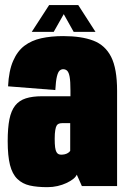

<svg xmlns="http://www.w3.org/2000/svg" viewBox="-20 -750 508 774"><path d="M171 4.5Q192.5 4.5 212 0Q231.5 -4.5 247.5 -12Q263.5 -19.5 274.5 -28Q285.5 -36.5 289.5 -46L310 0H452V-384Q452 -473.5 428 -520.8Q404 -568 356.2 -586.2Q308.5 -604.5 234.5 -604.5Q186 -604.5 146.5 -595.8Q107 -587 78.5 -565.5Q50 -544 32.8 -504.2Q15.5 -464.5 12.5 -402L203 -387Q205 -424 209.5 -442Q214 -460 220.5 -465.5Q227 -471 234.5 -471Q244.5 -471 251 -464.5Q257.5 -458 260.8 -440Q264 -422 264 -385V-362H149Q111 -362 84.2 -353.5Q57.5 -345 41.2 -324.5Q25 -304 18 -269.2Q11 -234.5 11 -181Q11 -122 20.2 -85.2Q29.5 -48.5 49.8 -28.8Q70 -9 99.8 -2.2Q129.5 4.5 171 4.5ZM226.5 -126.5Q220.5 -126.5 215.8 -128.8Q211 -131 207.5 -137.2Q204 -143.5 202.2 -156Q200.5 -168.5 200.5 -190.5Q200.5 -212.5 202.8 -225.5Q205 -238.5 208.5 -244Q212 -249.5 217.5 -251.5Q223 -253.5 230 -253.5H263V-142Q260.5 -137.5 254.2 -133.5Q248 -129.5 240.8 -128Q233.5 -126.5 226.5 -126.5ZM108 -621.5H196.5L237 -693L277 -621.5H365L295.5 -729.5H178Z"/></svg>

Font: Anybody ExtraCondensed Black
Style: Regular
Weight: 900
Width: 2
Version: Version 1.113;gftools[0.9.25]